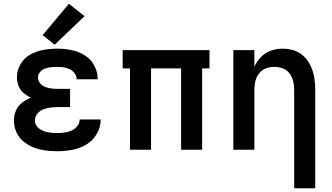

<svg xmlns="http://www.w3.org/2000/svg" viewBox="-20 -797 1768 1022"><path d="M286 8Q326 8 365.5 0.5Q405 -7 440 -28Q475 -49 495.5 -85Q516 -121 516 -161H404Q404 -142 391.5 -126Q379 -110 361 -102Q343 -94 324 -91.5Q305 -89 286 -89Q278 -89 270.5 -89Q263 -89 255.5 -90Q248 -91 240.5 -92Q233 -93 225.5 -95Q218 -97 211 -100Q204 -103 197 -107Q190 -111 184.5 -116Q179 -121 174.5 -127.5Q170 -134 168 -140Q166 -146 166 -156Q166 -176 179 -192Q192 -208 210.5 -215Q229 -222 248.5 -224.5Q268 -227 288 -227H353V-324H288Q271 -324 254 -326Q237 -328 221 -334Q205 -340 193.5 -354Q182 -368 182 -385Q182 -401 193.5 -414Q205 -427 221 -432.5Q237 -438 253 -439.5Q269 -441 285 -441Q302 -441 319 -438.5Q336 -436 351.5 -428.5Q367 -421 377.5 -406.5Q388 -392 388 -375H500V-377Q500 -414 481.5 -448.5Q463 -483 430.5 -503Q398 -523 360.5 -530.5Q323 -538 285 -538Q248 -538 211.5 -531.5Q175 -525 142 -507Q109 -489 89.5 -456Q70 -423 70 -386Q70 -363 78.5 -340.5Q87 -318 105 -302.5Q123 -287 145 -277Q119 -267 97 -250Q75 -233 64.5 -207.5Q54 -182 54 -155Q54 -123 67.5 -93Q81 -63 106 -43Q131 -23 161 -11.5Q191 0 222.5 4Q254 8 286 8ZM271 -559 430 -711 347 -777 207 -610Z M672 0H784V-433H944V0H1056V-433H1095V-530H633V-433H672Z M1546 205H1658V-320Q1658 -352 1653 -383Q1648 -414 1635 -443Q1622 -472 1599.5 -495Q1577 -518 1547 -528Q1517 -538 1485 -538Q1453 -538 1422.5 -527.5Q1392 -517 1369.5 -494Q1347 -471 1334 -442V-530H1222V0H1334V-320Q1334 -343 1339.5 -365.5Q1345 -388 1359.5 -406.5Q1374 -425 1395.5 -433Q1417 -441 1440 -441Q1463 -441 1485 -433Q1507 -425 1521 -406.5Q1535 -388 1540.5 -365.5Q1546 -343 1546 -320Z"/></svg>

Font: Iosevka Sparkle Semibold
Style: Regular
Weight: 600
Designer: Belleve Invis
Foundry: Belleve Invis
Version: Version 4.5.0; ttfautohint (v1.8.3)